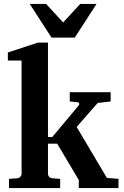

<svg xmlns="http://www.w3.org/2000/svg" viewBox="-20 -957 632 977"><path d="M380.9 0V-41L271 -226.1H224.1V-73.2Q224.1 -64 230.2 -57.4Q236.3 -50.8 246.1 -49.8L286.1 -46.9V0H25.9V-46.9L67.9 -49.8Q77.1 -50.8 83.5 -57.4Q89.8 -64 89.8 -73.2V-648.9H20V-689.9L172.9 -740.2H224.1V-259.8H246.1L379.9 -419.9Q384.8 -425.3 382.6 -430.7Q380.4 -436 373 -437L335 -440.9V-487.8H543V-440.9L477.1 -433.1L370.1 -311L523.9 -51.8L583 -46.9V0ZM360.4 -765.6H242.2L131.3 -937H214.4L301.3 -842.8L388.2 -937H471.2Z"/></svg>

Font: Charis SIL Am
Style: Bold
Weight: 700
Foundry: SIL International
Version: Version 5.000